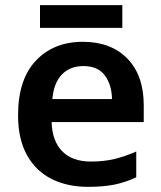

<svg xmlns="http://www.w3.org/2000/svg" viewBox="-20 -714 625 744"><path d="M301 -552Q410 -552 473.5 -487Q537 -422 537 -306V-241H180Q182 -168 221 -128Q260 -88 332 -88Q383 -88 424 -98Q465 -108 508 -127V-27Q468 -8 425 1Q382 10 321 10Q241 10 180 -20.5Q119 -51 84.5 -113Q50 -175 50 -267Q50 -406 119 -479Q188 -552 301 -552ZM303 -458Q251 -458 219.5 -425Q188 -392 183 -330H414Q413 -386 386 -422Q359 -458 303 -458ZM454 -694V-606H135V-694Z"/></svg>

Font: Noto Sans Cherokee SemiBold
Style: Regular
Weight: 600
Designer: Monotype Design Team
Foundry: Monotype Imaging Inc.
Version: Version 2.001; ttfautohint (v1.8.4.7-5d5b)